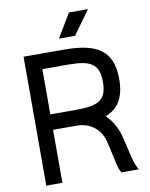

<svg xmlns="http://www.w3.org/2000/svg" viewBox="-101 -1030 862 1103"><g transform="rotate(-10 330.0 -478.5)"><path d="M379 -957 296 -819H390L490 -957ZM562 -188C548 -248 521 -299 483 -333C558 -363 597 -422 597 -531C597 -704 496 -752 312 -752H78V0H172V-309H312C368 -309 446 -280 468 -181L492 -73C499 -41 505 -17 516 0H618C606 -20 596 -43 587 -82ZM172 -663H322C451 -663 502 -637 502 -532C502 -427 456 -399 325 -399H172Z"/></g></svg>

Font: Hibana SubMedium
Style: Regular
Weight: 500
Width: 6
Designer: pygmalion
Foundry: ybstudio
Version: Version 0.930;hotconv 1.0.109;makeotfexe 2.5.65596